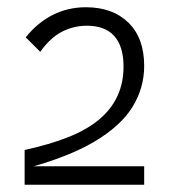

<svg xmlns="http://www.w3.org/2000/svg" viewBox="-20 -855 472 530"><path d="M48 -441Q117 -456 168.5 -476.5Q220 -497 253.5 -525Q287 -553 304 -589.5Q321 -626 321 -671Q321 -727 295.5 -755.5Q270 -784 220 -784Q184 -784 152 -768Q120 -752 91 -712L51 -752Q84 -793 126 -814Q168 -835 217 -835Q291 -835 334.5 -792.5Q378 -750 378 -673Q378 -612 345.5 -559.5Q313 -507 240.5 -464Q168 -421 48 -389ZM48 -396H378V-345H48Z"/></svg>

Font: Moderustic Light
Style: Regular
Weight: 300
Designer: Tural Alisoy
Foundry: TAFT Foundry
Version: Version 2.120